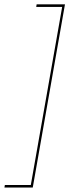

<svg xmlns="http://www.w3.org/2000/svg" viewBox="-44 -734 320 888"><path d="M-23.5 133.5 -21.5 121.5H98.5L243.5 -702H123.5L125.5 -714H256.5L107.5 133.5Z"/></svg>

Font: Anybody ExtraExpanded Thin
Style: Italic
Weight: 100
Width: 8
Italic angle: -10°
Designer: Tyler Finck
Foundry: Etcetera Type Company
Version: Version 1.010; ttfautohint (v1.8.3) -l 8 -r 50 -G 200 -x 14 